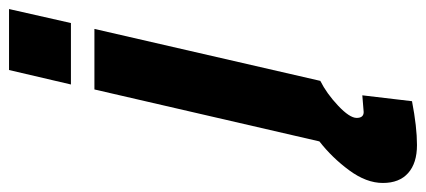

<svg xmlns="http://www.w3.org/2000/svg" viewBox="-316 -450 943 425"><g transform="rotate(-90 155.5 -237.5)"><path d="M144 203Q87 214 47 214Q7 214 -15 194.5Q-37 175 -37 138.5Q-37 102 -9 64Q19 26 55 -2L170 -500H304L189 0Q161 14 134 39.5Q107 65 107 80.5Q107 96 120 96L157 93ZM181 -552 213 -689H348L317 -552Z"/></g></svg>

Font: Titillium Web
Style: Bold Italic
Weight: 700
Italic angle: -13°
Version: Version 1.002;PS 57.000;hotconv 1.0.70;makeotf.lib2.5.55311